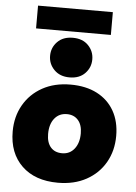

<svg xmlns="http://www.w3.org/2000/svg" viewBox="-61 -975 730 1033"><g transform="rotate(5 303.5 -459.0)"><path d="M314 -521Q397 -521 457 -490Q517 -459 549.5 -402Q582 -345 582 -267Q582 -187 546 -124Q510 -61 444.5 -25Q379 11 291 11Q167 11 96 -57.5Q25 -126 25 -243Q25 -323 61 -386Q97 -449 162 -485Q227 -521 314 -521ZM300 -149Q341 -149 366 -180.5Q391 -212 391 -264Q391 -310 368.5 -335.5Q346 -361 308 -361Q266 -361 241 -330Q216 -299 216 -246Q216 -200 238 -174.5Q260 -149 300 -149ZM102 -806V-929H506V-806ZM304 -559Q252 -559 221 -590.5Q190 -622 190 -666Q190 -710 220.5 -741.5Q251 -773 304 -773Q357 -773 387.5 -741.5Q418 -710 418 -666Q418 -622 387.5 -590.5Q357 -559 304 -559Z"/></g></svg>

Font: Livvic Black
Style: Regular
Weight: 900
Designer: Jacques Le Bailly, Baron von Fonthausen
Version: Version 1.001; ttfautohint (v1.8.2)